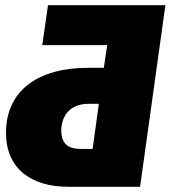

<svg xmlns="http://www.w3.org/2000/svg" viewBox="-20 -716 654 736"><path d="M614 -696H164L142 -543H391L378 -456H315C131 -456 3 -372 3 -207C3 -69 100 0 242 0H517ZM290 -145C239 -145 215 -167 215 -216C215 -270 247 -318 319 -318H359L335 -145Z"/></svg>

Font: Fira Sans Heavy
Style: Italic
Weight: 900
Italic angle: -8°
Designer: bBox Type GmbH & Carrois Corporate GbR & Edenspiekermann AG
Foundry: bBox Type GmbH & Carrois Corporate GbR & Edenspiekermann AG
Version: Version 4.301;PS 004.301;hotconv 1.0.88;makeotf.lib2.5.64775